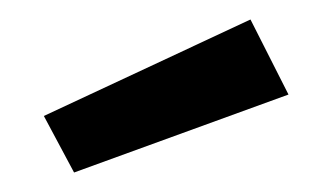

<svg xmlns="http://www.w3.org/2000/svg" viewBox="-20 -764 317 197"><path d="M56 -587 25 -645 237 -744 276 -667Z"/></svg>

Font: Cairo Play SemiBold
Style: Regular
Weight: 600
Designer: Mohamed Gaber, Accademia di Belle Arti di Urbino
Foundry: Kief Type Foundry, Accademia di Belle Arti di Urbino
Version: Version 3.130;gftools[0.9.24]